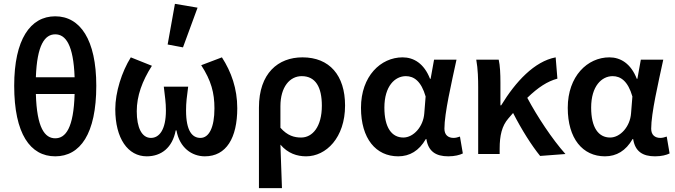

<svg xmlns="http://www.w3.org/2000/svg" viewBox="-20 -803 3519 1001"><path d="M268 12C398 12 482 -105 482 -356C482 -596 398 -718 268 -718C138 -718 54 -597 54 -356C54 -105 138 12 268 12ZM268 -624C322 -624 363 -570 369 -400H167C173 -570 214 -624 268 -624ZM268 -82C214 -82 172 -135 167 -313H369C364 -135 322 -82 268 -82Z M745 12C821 12 879 -33 896 -123H900C916 -33 980 12 1048 12C1160 12 1217 -84 1217 -239C1217 -341 1186 -428 1137 -504L1029 -463C1081 -383 1098 -319 1098 -238C1098 -139 1070 -84 1025 -84C983 -84 950 -119 950 -227C950 -269 954 -298 961 -351H834C840 -298 845 -269 845 -227C845 -126 810 -84 767 -84C719 -84 693 -138 693 -223C693 -303 721 -380 772 -460L662 -504C615 -429 581 -322 581 -234C581 -81 647 12 745 12ZM934 -556 1010 -763 892 -783 854 -571Z M1330 178H1450C1447 99 1445 32 1442 -49C1481 -3 1529 12 1576 12C1680 12 1779 -85 1779 -253C1779 -410 1698 -504 1557 -504C1430 -504 1330 -421 1330 -242ZM1550 -86C1515 -86 1479 -95 1442 -137V-249C1442 -350 1491 -406 1553 -406C1625 -406 1658 -349 1658 -252C1658 -142 1609 -86 1550 -86Z M2056 12C2116 12 2165 -17 2200 -78H2203C2213 -14 2252 12 2317 12C2351 12 2377 5 2393 -3L2378 -91C2367 -87 2355 -84 2345 -84C2317 -84 2297 -99 2297 -132C2297 -213 2334 -371 2360 -492H2243L2225 -392H2222C2191 -472 2137 -504 2079 -504C1965 -504 1862 -406 1862 -241C1862 -80 1940 12 2056 12ZM2083 -86C2022 -86 1984 -138 1984 -242C1984 -354 2039 -406 2096 -406C2138 -406 2176 -380 2199 -300L2192 -212C2187 -143 2136 -86 2083 -86Z M2473 0H2585V-28C2585 -97 2597 -147 2630 -185C2639 -195 2647 -205 2655 -214C2700 -126 2752 -44 2796 10L2928 0C2859 -77 2780 -197 2729 -293C2786 -348 2834 -379 2886 -393L2877 -504C2766 -483 2668 -377 2593 -254H2589V-373C2589 -418 2587 -462 2580 -492H2463C2472 -443 2473 -387 2473 -348Z M3134 12C3194 12 3243 -17 3278 -78H3281C3291 -14 3330 12 3395 12C3429 12 3455 5 3471 -3L3456 -91C3445 -87 3433 -84 3423 -84C3395 -84 3375 -99 3375 -132C3375 -213 3412 -371 3438 -492H3321L3303 -392H3300C3269 -472 3215 -504 3157 -504C3043 -504 2940 -406 2940 -241C2940 -80 3018 12 3134 12ZM3161 -86C3100 -86 3062 -138 3062 -242C3062 -354 3117 -406 3174 -406C3216 -406 3254 -380 3277 -300L3270 -212C3265 -143 3214 -86 3161 -86Z"/></svg>

Font: Source Sans Pro Semibold
Style: Regular
Weight: 600
Designer: Paul D. Hunt
Foundry: Adobe Systems Incorporated
Version: Version 3.006;hotconv 1.0.111;makeotfexe 2.5.65597